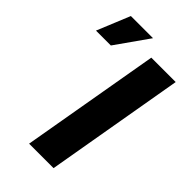

<svg xmlns="http://www.w3.org/2000/svg" viewBox="-337 -855 927 927"><g transform="rotate(45 127.0 -391.5)"><path d="M351.1 -710.9 228 0H61L184.6 -710.9ZM-96.7 -614.3 -27.3 -783.2H124L4.9 -614.3Z"/></g></svg>

Font: Roboto Black
Style: Italic
Weight: 900
Italic angle: -12°
Designer: Christian Robertson
Foundry: Google
Version: Version 3.0; 2020